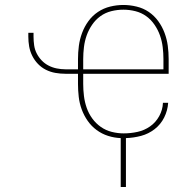

<svg xmlns="http://www.w3.org/2000/svg" viewBox="-20 -548 790 773"><path d="M466 205V8Q440 7 415 -1Q390 -9 369 -24.5Q348 -40 333 -61.5Q318 -83 309 -107.5Q300 -132 297 -158Q294 -184 294 -210V-251H243Q223 -251 203 -254.5Q183 -258 165 -267Q147 -276 133 -290.5Q119 -305 110 -323Q101 -341 97.5 -360.5Q94 -380 94 -401V-416H115V-401Q115 -383 117.5 -365.5Q120 -348 128 -332.5Q136 -317 148 -304.5Q160 -292 175.5 -284Q191 -276 208.5 -272.5Q226 -269 243 -269H294V-310Q294 -337 297.5 -363.5Q301 -390 310.5 -415.5Q320 -441 336 -463Q352 -485 374.5 -500Q397 -515 423.5 -521.5Q450 -528 477 -528Q503 -528 530 -521.5Q557 -515 579 -500Q601 -485 617 -463Q633 -441 642.5 -415.5Q652 -390 655.5 -363.5Q659 -337 659 -310V-251H315V-210Q315 -186 318 -161.5Q321 -137 329 -114Q337 -91 351.5 -71Q366 -51 386 -37Q406 -23 430 -17Q454 -11 478 -11Q506 -11 533.5 -17Q561 -23 584 -39Q607 -55 621 -80.5Q635 -106 636 -134H657Q655 -103 641 -75Q627 -47 602.5 -28Q578 -9 548 -1Q518 7 487 8V205ZM315 -269H638V-310Q638 -334 635 -358.5Q632 -383 624 -405.5Q616 -428 602 -448.5Q588 -469 568.5 -483Q549 -497 525 -503Q501 -509 477 -509Q452 -509 428 -503Q404 -497 384.5 -483Q365 -469 351 -448.5Q337 -428 329 -405.5Q321 -383 318 -358.5Q315 -334 315 -310Z"/></svg>

Font: Zed Sans Thin Extended
Style: Regular
Weight: 100
Width: 7
Designer: Belleve Invis
Foundry: Belleve Invis
Version: Version 1.0.0; ttfautohint (v1.8.4)